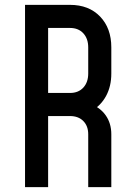

<svg xmlns="http://www.w3.org/2000/svg" viewBox="-20 -770 549 790"><path d="M83 0V-750H268Q345.5 -750 391.8 -702Q438 -654 438 -575V-467.5Q438 -415.5 416.8 -375.8Q395.5 -336 356.5 -313.5L351 -343Q392.5 -327.5 415.2 -295Q438 -262.5 438 -217.5V0H343V-217.5Q343 -251.5 322.8 -272Q302.5 -292.5 268 -292.5H178V0ZM178 -387.5H268Q302.5 -387.5 322.8 -409.5Q343 -431.5 343 -467.5V-575Q343 -611 322.8 -633Q302.5 -655 268 -655H178Z"/></svg>

Font: Mohave Medium
Style: Regular
Weight: 500
Designer: Gumpita Rahayu
Foundry: Tokotype
Version: Version 2.003